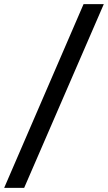

<svg xmlns="http://www.w3.org/2000/svg" viewBox="-84 -828 524 933"><path d="M420.4 -807.9 33.4 84.9H-63.7L322 -807.9Z"/></svg>

Font: Bitter Thin
Style: Italic
Weight: 100
Italic angle: -9°
Designer: Sol Matas, and Bitter project Authors
Foundry: Sol Matas
Version: Version 2.002